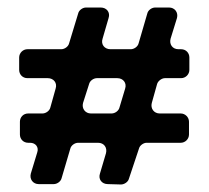

<svg xmlns="http://www.w3.org/2000/svg" viewBox="-20 -579 555 511"><path d="M128 -343 114 -293C112 -284 102 -277 93 -277H55C42 -277 33 -267 33 -255V-221C33 -209 42 -199 55 -199H60C75 -199 84 -187 79 -173L62 -117C58 -102 68 -89 83 -89H123C132 -89 142 -96 144 -105L167 -183C169 -192 179 -199 188 -199H241C257 -199 266 -186 262 -171L246 -117C241 -102 251 -89 267 -89L302 -88C311 -88 321 -95 323 -103L350 -184C352 -192 362 -199 370 -199H461C473 -199 483 -209 483 -221V-255C483 -267 473 -277 461 -277H405C390 -277 380 -290 384 -305L398 -355C400 -363 410 -371 419 -371H462C474 -371 484 -381 484 -393V-426C484 -438 475 -448 462 -448H455C439 -448 430 -461 434 -476L451 -531C455 -546 445 -559 430 -559H393C384 -559 374 -552 372 -543L349 -464C347 -455 337 -448 328 -448H274C258 -448 248 -461 253 -476L269 -531C274 -546 264 -559 248 -559H209C200 -559 190 -552 188 -543L164 -464C162 -455 152 -448 143 -448H53C41 -448 31 -438 31 -426V-393C31 -381 40 -371 53 -371H107C123 -371 133 -358 128 -343ZM313 -343 298 -293C296 -284 286 -277 277 -277H222C207 -277 197 -290 201 -305L217 -355C219 -364 229 -371 238 -371H292C308 -371 318 -358 313 -343Z"/></svg>

Font: DIN Rundschrift
Style: Eng
Weight: 400
Width: 3
Version: Version 1.027